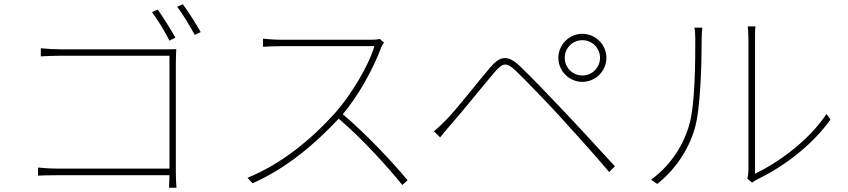

<svg xmlns="http://www.w3.org/2000/svg" viewBox="-20 -860 3990 903"><path d="M722 -815 695 -803C719 -771 757 -709 777 -669L805 -683C783 -722 744 -784 722 -815ZM840 -840 813 -828C839 -796 873 -737 896 -696L924 -709C901 -750 863 -809 840 -840ZM172 -633V-595C191 -596 236 -598 268 -598H777V-67H256C218 -67 176 -70 159 -72V-34C180 -35 214 -36 257 -36H777C776 -5 775 23 775 23H810C810 23 807 -15 807 -52V-567C807 -584 808 -608 809 -629C786 -628 768 -628 748 -628H267C237 -628 201 -630 172 -633Z M1786 -660 1766 -677C1755 -674 1741 -673 1720 -673H1301C1269 -673 1217 -678 1217 -678V-640C1217 -640 1271 -643 1301 -643H1741C1713 -548 1628 -410 1558 -331C1446 -206 1305 -89 1144 -24L1168 2C1328 -69 1462 -183 1573 -302C1681 -210 1803 -76 1872 10L1897 -12C1826 -98 1705 -227 1592 -323C1666 -409 1737 -540 1772 -635C1774 -641 1782 -655 1786 -660Z M2636 -588C2636 -634 2673 -671 2719 -671C2765 -671 2802 -634 2802 -588C2802 -542 2765 -505 2719 -505C2673 -505 2636 -542 2636 -588ZM2606 -588C2606 -526 2657 -475 2719 -475C2781 -475 2832 -526 2832 -588C2832 -650 2781 -701 2719 -701C2657 -701 2606 -650 2606 -588ZM2021 -242 2050 -214C2063 -229 2083 -255 2101 -275C2151 -331 2248 -452 2304 -518C2344 -565 2361 -570 2406 -527C2454 -481 2551 -380 2608 -318C2678 -241 2770 -140 2845 -51L2872 -78C2795 -161 2698 -268 2630 -339C2573 -399 2478 -499 2424 -550C2365 -606 2330 -595 2283 -540C2226 -473 2130 -349 2080 -298C2058 -276 2043 -261 2021 -242Z M3495 -20 3517 -1C3522 -5 3531 -11 3543 -17C3662 -75 3796 -172 3886 -298L3867 -324C3782 -195 3634 -92 3531 -43V-674C3531 -705 3531 -723 3533 -736H3497C3498 -723 3500 -705 3500 -674V-59C3500 -46 3498 -32 3495 -20ZM3042 -15 3071 5C3153 -59 3219 -155 3248 -257C3276 -356 3280 -574 3280 -677C3280 -695 3281 -711 3283 -730H3246C3249 -713 3250 -695 3250 -677C3250 -574 3250 -365 3220 -267C3187 -159 3122 -73 3042 -15Z"/></svg>

Font: Source Han Sans JP ExtraLight
Style: Regular
Weight: 250
Designer: Ryoko NISHIZUKA 西塚涼子 (kana, bopomofo & ideographs); Paul D. Hunt (Latin, Greek & Cyrillic); Sandoll Communications 산돌커뮤니
Foundry: Adobe
Version: Version 2.001;hotconv 1.0.107;makeotfexe 2.5.65593